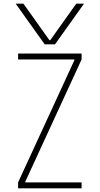

<svg xmlns="http://www.w3.org/2000/svg" viewBox="-20 -1020 540 1040"><path d="M65 -1000H107L248 -802H252L393 -1000H435L278 -780H222ZM78 0V-32L383 -694V-698H78V-730H422V-698L117 -36V-32H422V0Z"/></svg>

Font: M PLUS Code Latin ExtraLight
Style: Regular
Weight: 250
Designer: Coji Morishita
Foundry: UNDERFOREST DESIGN
Version: Version 1.002; ttfautohint (v1.8.3)